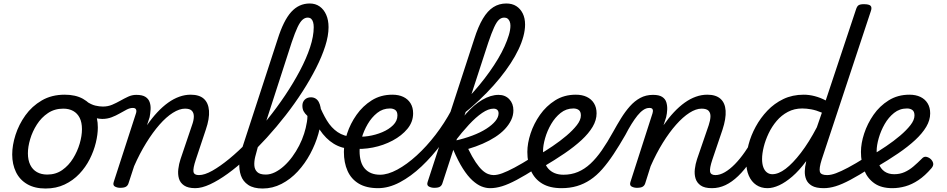

<svg xmlns="http://www.w3.org/2000/svg" viewBox="-20 -1062 5429 1101"><path d="M241 19Q179 19 136 -6Q93 -31 71.5 -75.5Q50 -120 50 -176Q50 -229 69 -288.5Q88 -348 125.5 -400.5Q163 -453 219.5 -486Q276 -519 351 -519Q413 -519 455.5 -495.5Q498 -472 519.5 -429.5Q541 -387 541 -331Q541 -291 529.5 -243.5Q518 -196 494.5 -149.5Q471 -103 435 -65Q399 -27 350.5 -4Q302 19 241 19ZM251 -61Q300 -61 337 -87Q374 -113 399 -153.5Q424 -194 437 -238.5Q450 -283 450 -321Q450 -360 437 -386Q424 -412 400 -425.5Q376 -439 343 -439Q293 -439 255 -413.5Q217 -388 191.5 -348Q166 -308 153 -264Q140 -220 140 -183Q140 -144 153.5 -116.5Q167 -89 192 -75Q217 -61 251 -61Z M566 -380Q549 -380 527 -385.5Q505 -391 484 -401Q463 -411 449 -422Q440 -429 438.5 -441.5Q437 -454 441.5 -466Q446 -478 455 -483.5Q464 -489 475 -481Q503 -462 526.5 -456.5Q550 -451 570 -451Q599 -451 623.5 -461.5Q648 -472 670 -484.5Q692 -497 714.5 -507.5Q737 -518 761 -518Q775 -518 781.5 -506.5Q788 -495 786.5 -480.5Q785 -466 774 -454.5Q763 -443 741 -443Q725 -443 706.5 -433.5Q688 -424 666.5 -411.5Q645 -399 620 -389.5Q595 -380 566 -380Z M1100 17Q1058 17 1035.5 1.5Q1013 -14 1006 -38.5Q999 -63 1002.5 -92.5Q1006 -122 1015 -149L1081 -344Q1091 -371 1091.5 -392.5Q1092 -414 1080.5 -426.5Q1069 -439 1041 -439Q1009 -439 971 -415Q933 -391 894.5 -347Q856 -303 818.5 -242.5Q781 -182 749 -109L717 -11Q713 2 702.5 8.5Q692 15 669 15Q653 15 639.5 8Q626 1 632 -18L760 -413Q764 -426 760 -434.5Q756 -443 742 -443Q730 -443 725 -454.5Q720 -466 722 -480.5Q724 -495 734.5 -506.5Q745 -518 762 -518Q796 -518 814 -506.5Q832 -495 838.5 -475.5Q845 -456 843.5 -433.5Q842 -411 838 -390L823 -344Q852 -386 882.5 -418.5Q913 -451 944.5 -473.5Q976 -496 1008.5 -507.5Q1041 -519 1073 -519Q1123 -519 1149 -495.5Q1175 -472 1178.5 -427Q1182 -382 1160 -318L1103 -147Q1086 -96 1089.5 -77Q1093 -58 1120 -58Q1134 -58 1140.5 -46.5Q1147 -35 1145 -20.5Q1143 -6 1132 5.5Q1121 17 1100 17Z M1100 17Q1081 17 1075 5.5Q1069 -6 1073 -20.5Q1077 -35 1089.5 -46.5Q1102 -58 1121 -58Q1153 -58 1197.5 -83Q1242 -108 1295 -151.5Q1348 -195 1404 -253Q1460 -311 1514 -378Q1568 -445 1615.5 -516Q1663 -587 1700 -657Q1737 -727 1758 -790.5Q1779 -854 1779 -906Q1779 -925 1791.5 -934.5Q1804 -944 1821 -944Q1838 -944 1851 -934.5Q1864 -925 1864 -906Q1864 -857 1845 -797.5Q1826 -738 1792.5 -672Q1759 -606 1715 -537.5Q1671 -469 1618.5 -401.5Q1566 -334 1509.5 -272Q1453 -210 1396.5 -157.5Q1340 -105 1286 -66Q1232 -27 1184.5 -5Q1137 17 1100 17Z M1486 19Q1434 19 1403.5 -1.5Q1373 -22 1361.5 -55.5Q1350 -89 1352.5 -129.5Q1355 -170 1368 -211L1572 -837Q1606 -945 1650 -993.5Q1694 -1042 1756 -1042Q1789 -1042 1813 -1025Q1837 -1008 1850.5 -977.5Q1864 -947 1864 -906Q1864 -887 1851 -878Q1838 -869 1821 -869Q1804 -869 1791.5 -878Q1779 -887 1779 -906Q1779 -922 1775.5 -934.5Q1772 -947 1764.5 -954Q1757 -961 1744 -961Q1729 -961 1715 -949Q1701 -937 1686.5 -906.5Q1672 -876 1653 -820L1458 -217Q1450 -190 1443.5 -163Q1437 -136 1438.5 -113Q1440 -90 1455 -75.5Q1470 -61 1504 -61Q1530 -61 1556.5 -74Q1583 -87 1608.5 -110Q1634 -133 1656 -163Q1678 -193 1695.5 -227Q1713 -261 1724 -296Q1729 -311 1733 -328Q1737 -345 1740 -363Q1743 -381 1743 -397Q1727 -412 1720.5 -425Q1714 -438 1714 -456Q1714 -477 1727.5 -490.5Q1741 -504 1763 -504Q1778 -504 1789.5 -497Q1801 -490 1808 -477Q1815 -464 1818.5 -445.5Q1822 -427 1822 -405Q1822 -352 1805.5 -294Q1789 -236 1759 -180Q1729 -124 1687.5 -79Q1646 -34 1594.5 -7.5Q1543 19 1486 19Z M1999 -207Q1939 -210 1893.5 -238Q1848 -266 1813 -318.5Q1778 -371 1750 -447Q1743 -467 1755 -478.5Q1767 -490 1783.5 -488.5Q1800 -487 1807 -468Q1829 -413 1854.5 -371Q1880 -329 1916 -304.5Q1952 -280 2003 -277Q2013 -276 2018 -265Q2023 -254 2022.5 -240Q2022 -226 2016 -216Q2010 -206 1999 -207Z M2012 -281Q2049 -275 2091.5 -281.5Q2134 -288 2172 -304Q2210 -320 2234.5 -344.5Q2259 -369 2259 -400Q2259 -422 2247 -431Q2235 -440 2216 -440Q2175 -440 2143 -414.5Q2111 -389 2088.5 -350.5Q2066 -312 2054 -270Q2042 -228 2042 -196Q2042 -163 2049.5 -137.5Q2057 -112 2072 -95Q2087 -78 2109 -69Q2131 -60 2160 -60Q2174 -60 2179.5 -48.5Q2185 -37 2183 -21.5Q2181 -6 2172 5.5Q2163 17 2148 17Q2081 17 2037.5 -9Q1994 -35 1973 -82Q1952 -129 1952 -191Q1952 -240 1970.5 -296.5Q1989 -353 2024.5 -403.5Q2060 -454 2111.5 -486.5Q2163 -519 2230 -519Q2266 -519 2292.5 -506.5Q2319 -494 2334 -470Q2349 -446 2349 -412Q2349 -363 2316.5 -323.5Q2284 -284 2231.5 -256Q2179 -228 2118 -216Q2057 -204 2000 -210Z M2148 17Q2129 17 2121.5 5.5Q2114 -6 2116 -21.5Q2118 -37 2129 -48.5Q2140 -60 2159 -60Q2204 -60 2258.5 -89.5Q2313 -119 2369.5 -170.5Q2426 -222 2477.5 -289Q2529 -356 2569 -431Q2577 -446 2591.5 -443Q2606 -440 2614.5 -426Q2623 -412 2612 -393Q2567 -312 2512.5 -238.5Q2458 -165 2397 -107.5Q2336 -50 2272.5 -16.5Q2209 17 2148 17Z M2470 15Q2454 15 2440 8Q2426 1 2432 -18L2699 -837Q2722 -910 2749 -955Q2776 -1000 2809 -1021Q2842 -1042 2883 -1042Q2917 -1042 2940.5 -1027Q2964 -1012 2977.5 -985Q2991 -958 2991 -921Q2991 -890 2981.5 -854Q2972 -818 2953.5 -779Q2935 -740 2908 -698.5Q2881 -657 2846.5 -614.5Q2812 -572 2771 -530Q2730 -488 2683.5 -447.5Q2637 -407 2585 -369L2597 -437Q2632 -467 2665 -502Q2698 -537 2729 -574.5Q2760 -612 2787 -650Q2814 -688 2836 -725Q2858 -762 2873.5 -796.5Q2889 -831 2898 -861Q2907 -891 2907 -915Q2907 -929 2902.5 -939.5Q2898 -950 2890.5 -955.5Q2883 -961 2871 -961Q2855 -961 2841.5 -949Q2828 -937 2813.5 -905.5Q2799 -874 2780 -818L2517 -11Q2513 2 2503 8.5Q2493 15 2470 15ZM2790 17Q2766 17 2741 7Q2716 -3 2689 -27.5Q2662 -52 2634.5 -95Q2607 -138 2579 -204H2570L2588 -255Q2642 -267 2688.5 -284.5Q2735 -302 2768.5 -323.5Q2802 -345 2820.5 -367.5Q2839 -390 2839 -412Q2839 -425 2831.5 -432Q2824 -439 2810 -439Q2781 -439 2745 -414.5Q2709 -390 2669 -347Q2629 -304 2587 -249L2572 -290Q2608 -359 2652.5 -410Q2697 -461 2745.5 -489.5Q2794 -518 2839 -518Q2877 -518 2900.5 -493Q2924 -468 2924 -429Q2924 -400 2911 -373Q2898 -346 2875 -321.5Q2852 -297 2819.5 -276Q2787 -255 2748 -238Q2709 -221 2665 -208Q2688 -161 2708 -131.5Q2728 -102 2745.5 -86Q2763 -70 2779.5 -64Q2796 -58 2810 -58Q2827 -58 2833 -46.5Q2839 -35 2835.5 -20.5Q2832 -6 2820 5.5Q2808 17 2790 17Z M2791 17Q2777 17 2770 5.5Q2763 -6 2765 -20.5Q2767 -35 2778 -46.5Q2789 -58 2810 -58Q2832 -58 2860.5 -68.5Q2889 -79 2930.5 -101Q2972 -123 3031 -160Q3044 -168 3055 -163.5Q3066 -159 3071 -147Q3076 -135 3073.5 -121Q3071 -107 3057 -98Q2991 -56 2943 -30.5Q2895 -5 2859 6Q2823 17 2791 17Z M3065 -171Q3106 -195 3149 -224Q3192 -253 3228.5 -284Q3265 -315 3288 -344.5Q3311 -374 3311 -400Q3311 -422 3299 -431Q3287 -440 3268 -440Q3227 -440 3195 -414.5Q3163 -389 3140.5 -350.5Q3118 -312 3106 -270Q3094 -228 3094 -196Q3094 -163 3101.5 -137.5Q3109 -112 3124 -95Q3139 -78 3161 -69Q3183 -60 3212 -60Q3226 -60 3231.5 -48.5Q3237 -37 3235 -21.5Q3233 -6 3224 5.5Q3215 17 3200 17Q3133 17 3089.5 -9Q3046 -35 3025 -82Q3004 -129 3004 -191Q3004 -240 3022.5 -296.5Q3041 -353 3076.5 -403.5Q3112 -454 3163.5 -486.5Q3215 -519 3282 -519Q3318 -519 3344.5 -506.5Q3371 -494 3386 -470Q3401 -446 3401 -412Q3401 -373 3378.5 -335Q3356 -297 3315 -259Q3274 -221 3217.5 -182.5Q3161 -144 3093 -104Z M3200 17Q3181 17 3173.5 5.5Q3166 -6 3168 -21.5Q3170 -37 3181 -48.5Q3192 -60 3211 -60Q3256 -60 3294 -76Q3332 -92 3365.5 -123Q3399 -154 3431 -200Q3463 -246 3496 -306Q3518 -346 3541.5 -384Q3565 -422 3592 -452.5Q3619 -483 3651.5 -500.5Q3684 -518 3724 -518Q3734 -518 3737 -506.5Q3740 -495 3737 -480.5Q3734 -466 3725.5 -454.5Q3717 -443 3703 -443Q3686 -443 3669 -431.5Q3652 -420 3635.5 -399.5Q3619 -379 3601.5 -351Q3584 -323 3566 -288Q3531 -227 3498.5 -178Q3466 -129 3433.5 -92Q3401 -55 3365 -31Q3329 -7 3288.5 5Q3248 17 3200 17Z M4062 17Q4020 17 3998 1.5Q3976 -14 3968.5 -38.5Q3961 -63 3964.5 -92.5Q3968 -122 3977 -149L4044 -344Q4053 -371 4054 -392.5Q4055 -414 4043.5 -426.5Q4032 -439 4003 -439Q3971 -439 3933.5 -415Q3896 -391 3857 -347Q3818 -303 3780.5 -242.5Q3743 -182 3711 -109L3680 -11Q3676 2 3665.5 8.5Q3655 15 3632 15Q3616 15 3602.5 8Q3589 1 3595 -18L3722 -413Q3726 -426 3722.5 -434.5Q3719 -443 3705 -443Q3692 -443 3687 -454.5Q3682 -466 3684.5 -480.5Q3687 -495 3697.5 -506.5Q3708 -518 3725 -518Q3759 -518 3777 -506.5Q3795 -495 3801 -475.5Q3807 -456 3806 -433.5Q3805 -411 3800 -390L3785 -344Q3814 -386 3844.5 -418.5Q3875 -451 3906.5 -473.5Q3938 -496 3970.5 -507.5Q4003 -519 4036 -519Q4085 -519 4111.5 -495.5Q4138 -472 4141 -427Q4144 -382 4123 -318L4065 -147Q4048 -96 4052 -77Q4056 -58 4083 -58Q4097 -58 4103 -46.5Q4109 -35 4107.5 -20.5Q4106 -6 4094.5 5.5Q4083 17 4062 17Z M4063 17Q4049 17 4042 5.5Q4035 -6 4037 -20.5Q4039 -35 4050 -46.5Q4061 -58 4082 -58Q4108 -58 4136.5 -74.5Q4165 -91 4194 -120.5Q4223 -150 4251.5 -191Q4280 -232 4308 -280Q4315 -294 4328.5 -292.5Q4342 -291 4351 -280.5Q4360 -270 4353 -257Q4319 -190 4284 -138.5Q4249 -87 4213 -52.5Q4177 -18 4140 -0.5Q4103 17 4063 17Z M4381 17Q4344 17 4316.5 -1.5Q4289 -20 4274 -54.5Q4259 -89 4259 -135Q4259 -181 4272.5 -233Q4286 -285 4313.5 -335.5Q4341 -386 4380.5 -427.5Q4420 -469 4472 -494Q4524 -519 4589 -519Q4620 -519 4652.5 -510.5Q4685 -502 4715 -486L4888 -1006Q4894 -1026 4903.5 -1032Q4913 -1038 4933 -1038Q4964 -1038 4972.5 -1028.5Q4981 -1019 4974 -999L4692 -147Q4676 -96 4681.5 -77Q4687 -58 4723 -58Q4733 -58 4737.5 -46.5Q4742 -35 4740.5 -20.5Q4739 -6 4730 5.5Q4721 17 4704 17Q4659 17 4635.5 3Q4612 -11 4603 -33Q4594 -55 4595 -81Q4596 -107 4602 -130L4603 -138Q4563 -84 4523.5 -50Q4484 -16 4448 0.5Q4412 17 4381 17ZM4409 -63Q4444 -63 4485 -94Q4526 -125 4572.5 -185.5Q4619 -246 4664 -332L4693 -416Q4660 -430 4632 -435Q4604 -440 4580 -440Q4535 -440 4498 -420.5Q4461 -401 4433.5 -368.5Q4406 -336 4387.5 -297Q4369 -258 4359.5 -219.5Q4350 -181 4350 -150Q4350 -123 4357 -103.5Q4364 -84 4377.5 -73.5Q4391 -63 4409 -63Z M4704 17Q4690 17 4683 5.5Q4676 -6 4678 -20.5Q4680 -35 4691 -46.5Q4702 -58 4723 -58Q4745 -58 4773.5 -68.5Q4802 -79 4843.5 -101Q4885 -123 4944 -160Q4957 -168 4968 -163.5Q4979 -159 4984 -147Q4989 -135 4986.5 -121Q4984 -107 4970 -98Q4904 -56 4856 -30.5Q4808 -5 4772 6Q4736 17 4704 17Z M5097 17Q5034 17 4994.5 -10.5Q4955 -38 4936 -85Q4917 -132 4917 -191Q4917 -240 4935.5 -296.5Q4954 -353 4989 -403.5Q5024 -454 5076 -486.5Q5128 -519 5195 -519Q5231 -519 5257.5 -506.5Q5284 -494 5299 -470Q5314 -446 5314 -412Q5314 -373 5291.5 -335Q5269 -297 5228 -259Q5187 -221 5130.5 -182.5Q5074 -144 5006 -104L4978 -171Q5019 -195 5062 -224Q5105 -253 5141.5 -284Q5178 -315 5201 -344.5Q5224 -374 5224 -400Q5224 -422 5212 -431Q5200 -440 5181 -440Q5139 -440 5107 -414.5Q5075 -389 5053 -350.5Q5031 -312 5019 -270Q5007 -228 5007 -196Q5007 -154 5018.5 -124Q5030 -94 5052.5 -78.5Q5075 -63 5108 -63Q5140 -63 5167 -75Q5194 -87 5218 -107.5Q5242 -128 5266 -152Q5278 -166 5293 -162.5Q5308 -159 5319 -148Q5330 -136 5331.5 -123.5Q5333 -111 5321 -97Q5284 -54 5246.5 -29Q5209 -4 5171.5 6.5Q5134 17 5097 17Z"/></svg>

Font: Playwrite IN
Style: Regular
Weight: 400
Designer: Veronika Burian, José Scaglione
Foundry: TypeTogether
Version: Version 1.002